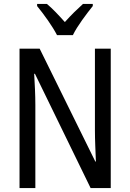

<svg xmlns="http://www.w3.org/2000/svg" viewBox="-20 -963 666 983"><path d="M272 -783H353C375 -829 423 -892 455 -932V-943H405C371 -912 347 -889 312 -850C281 -885 248 -920 220 -943H170V-932C206 -888 249 -828 272 -783ZM547 0V-714H466V-294C466 -247 469 -187 471 -136H468L183 -714H80V0H161V-426C161 -477 158 -533 155 -585H159L444 0Z"/></svg>

Font: Noto Sans Lao Condensed
Style: Regular
Weight: 400
Width: 3
Designer: Monotype Design Team
Foundry: Monotype Imaging Inc.
Version: Version 2.004